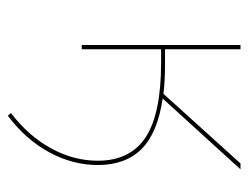

<svg xmlns="http://www.w3.org/2000/svg" viewBox="-92 -354 635 491"><g transform="rotate(90 225.5 -108.5)"><path d="M402 -41Q402 23 369.5 83Q337 143 276 189L269 181Q327 137 359 79Q391 21 391 -41Q391 -124 331 -163.5Q271 -203 140 -203H106V0H95V-406H106V-213H141Q188 -213 220 -209L398 -406H413L232 -207Q320 -194 361 -153Q402 -112 402 -41Z"/></g></svg>

Font: Ysabeau Hairline
Style: Regular
Weight: 100
Designer: Christian Thalmann (Catharsis Fonts)
Version: Version 0.003